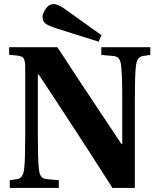

<svg xmlns="http://www.w3.org/2000/svg" viewBox="-20 -924 779 944"><path d="M189 -840Q189 -858 205 -881Q221 -904 243 -904Q267 -904 307 -874L479 -751L465 -719L262 -783Q220 -796 204.5 -807.5Q189 -819 189 -840ZM25 -654V-692H262Q342 -568 577 -216H581V-440Q581 -551 576 -596Q574 -623 564.5 -635.5Q555 -648 534 -649L478 -654V-692H719V-654L684 -649Q652 -645 648 -596Q643 -552 643 -440V0H533Q355 -279 170 -558H166V-252Q166 -141 171 -96Q173 -69 182.5 -56.5Q192 -44 213 -43L269 -38V0H28V-38L63 -43Q95 -47 99 -96Q104 -140 104 -252V-595Q104 -633 91.5 -642.5Q79 -652 25 -654Z"/></svg>

Font: Heuristica
Style: Bold
Weight: 700
Version: Version 1.0.2